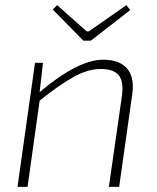

<svg xmlns="http://www.w3.org/2000/svg" viewBox="-20 -726 610 746"><path d="M304 -568 185 -689 202 -706 317 -604H325L471 -706L486 -687L333 -568ZM147 -482 134 -368Q283 -494 381 -494Q444 -494 473.5 -460Q503 -426 494 -361L443 0H403L454 -355Q461 -410 441 -434Q421 -458 371 -458Q323 -458 268.5 -428.5Q214 -399 134 -335L87 0H48L116 -482Z"/></svg>

Font: Exo 2.0 Extra Light
Style: Italic
Weight: 250
Italic angle: -8°
Designer: Natanael Gama
Version: Version 1.001;PS 001.001;hotconv 1.0.70;makeotf.lib2.5.58329